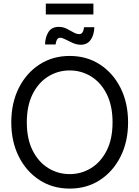

<svg xmlns="http://www.w3.org/2000/svg" viewBox="-20 -1056 789 1087"><path d="M374.5 11.7Q278.3 11.7 203.6 -36.6Q128.9 -85 86.4 -169.7Q43.9 -254.4 43.9 -363.3Q43.9 -473.1 86.4 -557.9Q128.9 -642.6 203.6 -690.9Q278.3 -739.3 374.5 -739.3Q471.2 -739.3 545.7 -690.9Q620.1 -642.6 662.6 -557.9Q705.1 -473.1 705.1 -363.3Q705.1 -254.4 662.6 -169.7Q620.1 -85 545.7 -36.6Q471.2 11.7 374.5 11.7ZM374.5 -70.3Q440.4 -70.3 495.6 -104.2Q550.8 -138.2 584 -203.6Q617.2 -269 617.2 -363.3Q617.2 -458 584 -523.7Q550.8 -589.4 495.6 -623.3Q440.4 -657.2 374.5 -657.2Q308.6 -657.2 253.4 -623.3Q198.2 -589.4 165 -523.7Q131.8 -458 131.8 -363.3Q131.8 -269 165 -203.6Q198.2 -138.2 253.4 -104.2Q308.6 -70.3 374.5 -70.3ZM438 -802.7Q414.6 -802.7 392.1 -812.7Q369.6 -822.8 351.1 -832.5Q332.5 -842.3 320.3 -842.3Q307.6 -842.3 301.8 -830.1Q295.9 -817.9 294.9 -804.2H234.9Q236.3 -847.2 254.9 -875.5Q273.4 -903.8 312 -903.8Q336.9 -903.8 357.4 -893.6Q377.9 -883.3 395.5 -873Q413.1 -862.8 429.2 -862.8Q451.2 -862.8 456.1 -901.9H514.2Q512.7 -856.9 492.9 -829.8Q473.1 -802.7 438 -802.7ZM508.8 -1035.6V-974.1H239.3V-1035.6Z"/></svg>

Font: Inter Display
Style: Regular
Weight: 400
Designer: Rasmus Andersson
Foundry: rsms
Version: Version 4.001;git-9221beed3